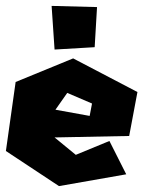

<svg xmlns="http://www.w3.org/2000/svg" viewBox="-20 -631 508 651"><path d="M155 -611 165 -463 301 -471 309 -607ZM208 -316 168 -259 284 -238 292 -280ZM33 -353 228 -433 446 -319 418 -170 165 -165 237 -106 351 -153 408 -40 180 0 0 -119Z"/></svg>

Font: Super Mario
Style: Regular
Weight: 400
Version: Version 1.0